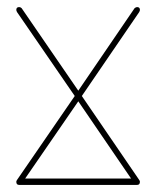

<svg xmlns="http://www.w3.org/2000/svg" viewBox="-20 -521 442 542"><path d="M373 -13Q375 -10 375 -8Q375 1 367 1H34Q26 1 26 -8Q26 -10 28 -13L191 -250L28 -487Q26 -491 26 -493Q26 -501 34 -501Q38 -501 41 -498L201 -265L360 -498Q364 -501 367 -501Q375 -501 375 -493Q375 -491 373 -487L211 -250ZM51 -17H350L201 -235Z"/></svg>

Font: Libertine Sup Thin
Style: Regular
Weight: 100
Designer: Bastien Sozeau
Foundry: NBR — Bastien Sozeau
Version: Version 2.003; ttfautohint (v1.8.4.7-5d5b);gftools[0.9.33]